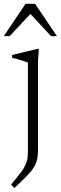

<svg xmlns="http://www.w3.org/2000/svg" viewBox="-44 -700 311 980"><path d="M98.5 -380.5Q93 -383 79.8 -387.5Q66.5 -392 50 -396.8Q33.5 -401.5 18 -405V-419.5L146.5 -450.5H154L150 -388V54.5Q150 81 147.8 100Q145.5 119 138.5 135.5Q131.5 152 118.5 169Q105.5 186 83.8 207.5Q62 229 30 259.5L12.5 242Q42 207.5 59.5 184.2Q77 161 85.5 143Q94 125 96.2 107.8Q98.5 90.5 98.5 67.5ZM-24.5 -515.5 86.5 -680.5H135L246.5 -515.5H216.5L101.5 -639.5H121L5.5 -515.5Z"/></svg>

Font: Newsreader 16pt Light
Style: Regular
Weight: 300
Designer: Hugues Gentile
Foundry: Production Type
Version: Version 1.003